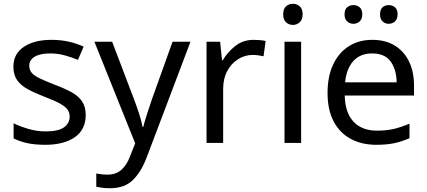

<svg xmlns="http://www.w3.org/2000/svg" viewBox="-20 -757 2264 1017"><path d="M434 -148Q434 -70 376 -30Q318 10 220 10Q164 10 123.5 1Q83 -8 52 -24V-104Q84 -88 129.5 -74.5Q175 -61 222 -61Q289 -61 319 -82.5Q349 -104 349 -140Q349 -160 338 -176Q327 -192 298.5 -208Q270 -224 217 -244Q165 -264 128 -284Q91 -304 71 -332Q51 -360 51 -404Q51 -472 106.5 -509Q162 -546 252 -546Q301 -546 343.5 -536.5Q386 -527 423 -510L393 -440Q359 -454 322 -464Q285 -474 246 -474Q192 -474 163.5 -456.5Q135 -439 135 -409Q135 -387 148 -371.5Q161 -356 191.5 -341.5Q222 -327 273 -307Q324 -288 360 -268Q396 -248 415 -219.5Q434 -191 434 -148Z M480 -536H574L690 -231Q705 -191 717 -154.5Q729 -118 735 -85H739Q745 -110 758 -150.5Q771 -191 785 -232L894 -536H989L758 74Q730 150 685.5 195Q641 240 563 240Q539 240 521 237.5Q503 235 490 232V162Q501 164 516.5 166Q532 168 549 168Q595 168 623.5 142Q652 116 668 73L696 2Z M1324 -546Q1339 -546 1356.5 -544.5Q1374 -543 1387 -540L1376 -459Q1363 -462 1347.5 -464Q1332 -466 1318 -466Q1277 -466 1241 -443.5Q1205 -421 1183.5 -380.5Q1162 -340 1162 -286V0H1074V-536H1146L1156 -438H1160Q1186 -482 1227 -514Q1268 -546 1324 -546Z M1532 -737Q1552 -737 1567.5 -723.5Q1583 -710 1583 -681Q1583 -653 1567.5 -639Q1552 -625 1532 -625Q1510 -625 1495 -639Q1480 -653 1480 -681Q1480 -710 1495 -723.5Q1510 -737 1532 -737ZM1575 -536V0H1487V-536Z M1952 -546Q2021 -546 2070.5 -516Q2120 -486 2146.5 -431.5Q2173 -377 2173 -304V-251H1806Q1808 -160 1852.5 -112.5Q1897 -65 1977 -65Q2028 -65 2067.5 -74.5Q2107 -84 2149 -102V-25Q2108 -7 2068 1.5Q2028 10 1973 10Q1897 10 1838.5 -21Q1780 -52 1747.5 -113.5Q1715 -175 1715 -264Q1715 -352 1744.5 -415Q1774 -478 1827.5 -512Q1881 -546 1952 -546ZM1951 -474Q1888 -474 1851.5 -433.5Q1815 -393 1808 -321H2081Q2080 -389 2049 -431.5Q2018 -474 1951 -474ZM1805 -681Q1805 -707 1819 -718.5Q1833 -730 1852 -730Q1871 -730 1885 -718.5Q1899 -707 1899 -681Q1899 -656 1885 -643.5Q1871 -631 1852 -631Q1833 -631 1819 -643.5Q1805 -656 1805 -681ZM1993 -681Q1993 -707 2006.5 -718.5Q2020 -730 2039 -730Q2058 -730 2072 -718.5Q2086 -707 2086 -681Q2086 -656 2072 -643.5Q2058 -631 2039 -631Q2020 -631 2006.5 -643.5Q1993 -656 1993 -681Z"/></svg>

Font: Noto Sans Medefaidrin
Style: Regular
Weight: 400
Designer: Dalton Maag Ltd
Foundry: Dalton Maag Ltd
Version: Version 1.002; ttfautohint (v1.8.4.7-5d5b)